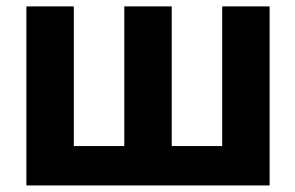

<svg xmlns="http://www.w3.org/2000/svg" viewBox="-20 -565 899 585"><path d="M204.9 -545.5V-120H358.7V-545.5H503.2V-120H657V-545.5H801.5V0H60.4V-545.5Z"/></svg>

Font: Inter P
Style: Bold
Weight: 700
Designer: Rasmus Andersson
Foundry: rsms
Version: Version 3.018;git-588b23468